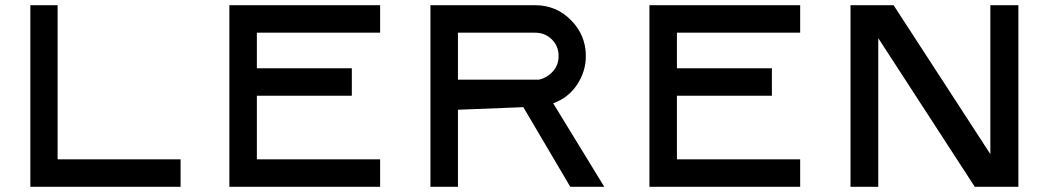

<svg xmlns="http://www.w3.org/2000/svg" viewBox="-20 -720 4048 740"><path d="M676 -106V0H97V-700H202V-106Z M1445 -594H970V-457H1336V-351H970V-106H1445V0H864V-700H1445Z M2238 -504Q2238 -444 2203 -392Q2169 -342 2112 -322L2309 0H2178L1997 -307L1745 -297V0H1639V-700H2042Q2124 -700 2181 -642Q2238 -584 2238 -504ZM1745 -413H2057Q2089 -420 2112 -446Q2133 -470 2133 -504Q2133 -542 2107 -568Q2081 -594 2042 -594H1745Z M3064 -594H2589V-457H2955V-351H2589V-106H3064V0H2483V-700H3064Z M3905 -700V0H3737L3365 -573V0H3258V-700H3424L3797 -126V-700Z"/></svg>

Font: Teller
Style: Regular
Weight: 400
Version: Version 3.020;FEAKit 1.0